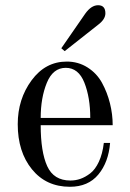

<svg xmlns="http://www.w3.org/2000/svg" viewBox="-20 -704 500 736"><path d="M356 -684Q384 -684 384 -653Q384 -630 356 -609L228 -508L215 -519L307 -652Q330 -684 356 -684ZM136 -252H326Q326 -330 303.5 -387Q281 -444 232 -444Q183 -444 159.5 -386.5Q136 -329 136 -252ZM248 12Q157 12 102.5 -55Q48 -122 48 -228Q48 -324 101 -396Q154 -468 236 -468Q280 -468 315.5 -445.5Q351 -423 371 -386.5Q391 -350 401.5 -308Q412 -266 412 -224H136Q136 -122 161 -67Q186 -12 250 -12Q270 -12 288.5 -18.5Q307 -25 326 -39.5Q345 -54 359 -84Q373 -114 378 -156H402Q396 -82 357 -35Q318 12 248 12Z"/></svg>

Font: Old Standard TT
Style: Regular
Weight: 400
Designer: Alexey Kryukov <alexios@thessalonica.org.ru>
Version: Version 1.0